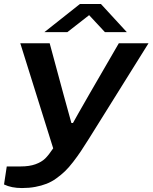

<svg xmlns="http://www.w3.org/2000/svg" viewBox="-50 -744 765 963"><path d="M172.9 -583 351.1 -724.1H456.1L585.9 -583H476.1L397 -668L288.1 -583ZM60.1 199.2Q7.3 199.2 -29.8 181.2L-16.1 90.8H53.2Q97.7 90.8 127.9 79.8Q158.2 68.8 176.3 51.3Q194.3 33.7 216.8 0L51.8 -526.9H199.2L268.1 -272Q277.8 -235.4 308.1 -127H315.9Q315.4 -127 344 -177.2Q372.6 -227.5 399.9 -274.9L545.9 -526.9H694.8L397 -49.8Q373 -11.7 356 13.9Q338.9 39.6 316.9 68.1Q294.9 96.7 276.1 114.7Q257.3 132.8 232.9 150.4Q208.5 168 183.3 177.7Q158.2 187.5 127 193.4Q95.7 199.2 60.1 199.2Z"/></svg>

Font: Archivo Expanded SemiBold
Style: Italic
Weight: 600
Width: 7
Italic angle: -10°
Designer: Hector Gatti
Foundry: Omnibus-Type
Version: Version 2.001